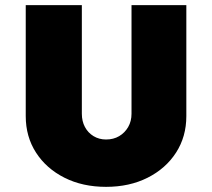

<svg xmlns="http://www.w3.org/2000/svg" viewBox="-20 -720 824 746"><path d="M392 6Q301 6 230.5 -29.5Q160 -65 120 -127Q80 -189 80 -269V-700H298V-278Q298 -249 310 -226.5Q322 -204 343.5 -191Q365 -178 392 -178Q421 -178 443 -191Q465 -204 478 -226.5Q491 -249 491 -278V-700H704V-269Q704 -189 664 -127Q624 -65 553.5 -29.5Q483 6 392 6Z"/></svg>

Font: Lexend Deca Black
Style: Regular
Weight: 900
Designer: Bonnie Shaver-Troup, Thomas Jockin
Foundry: Lexend
Version: Version 1.007